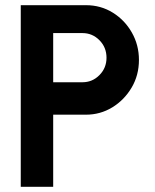

<svg xmlns="http://www.w3.org/2000/svg" viewBox="-20 -720 596 740"><path d="M60 0V-700H311.5Q368.5 -700 414.8 -671.2Q461 -642.5 488.2 -594.5Q515.5 -546.5 515.5 -489Q515.5 -430 487.2 -382.2Q459 -334.5 412.8 -306.2Q366.5 -278 311.5 -278H185V0ZM185 -403H298Q336 -403 363.2 -430.5Q390.5 -458 390.5 -497.5Q390.5 -537.5 363.2 -565Q336 -592.5 298 -592.5H185Z"/></svg>

Font: Urbanist
Style: Bold
Weight: 700
Designer: Corey Hu
Foundry: Corey Hu
Version: Version 1.330; ttfautohint (v1.8.4.7-5d5b)